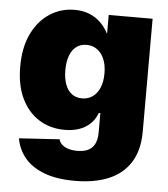

<svg xmlns="http://www.w3.org/2000/svg" viewBox="-53 -587 741 847"><g transform="rotate(5 317.5 -163.5)"><path d="M309.6 212.9Q228.5 212.9 173.1 191.7Q117.7 170.4 86.9 133.1Q56.2 95.7 47.9 47.4L227.1 36.1Q230 49.3 241 59.3Q252 69.3 269 74.7Q286.1 80.1 309.1 80.1Q353 80.1 374.5 58.1Q396 36.1 396 -9.3V-94.7H389.2Q378.4 -65.4 357.7 -45.9Q336.9 -26.4 308.6 -16.8Q280.3 -7.3 245.1 -7.3Q181.6 -7.3 132.3 -37.8Q83 -68.4 54.4 -126.7Q25.9 -185.1 25.9 -268.1Q25.9 -354.5 55.4 -414.8Q85 -475.1 134.3 -506.8Q183.6 -538.6 243.7 -538.6Q280.3 -538.6 308.8 -527.1Q337.4 -515.6 358.6 -495.1Q379.9 -474.6 393.1 -448.2H395V-529.3H589.4V-29.8Q589.4 52.2 555.7 106.2Q522 160.2 459.2 186.5Q396.5 212.9 309.6 212.9ZM309.6 -152.3Q336.4 -152.3 356.4 -166.5Q376.5 -180.7 387.7 -207.3Q398.9 -233.9 398.9 -270.5Q398.9 -307.1 387.7 -333.7Q376.5 -360.4 356.4 -374.8Q336.4 -389.2 309.6 -389.2Q282.7 -389.2 263.9 -374.8Q245.1 -360.4 235.4 -333.7Q225.6 -307.1 225.6 -270.5Q225.6 -233.9 235.4 -207.3Q245.1 -180.7 263.9 -166.5Q282.7 -152.3 309.6 -152.3Z"/></g></svg>

Font: Inter 24pt Black
Style: Regular
Weight: 900
Designer: Rasmus Andersson
Foundry: rsms
Version: Version 4.001;git-66647c0bb